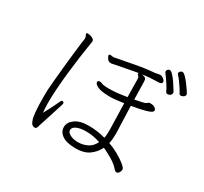

<svg xmlns="http://www.w3.org/2000/svg" viewBox="-157 -1008 1314 1235"><g transform="rotate(30 500.0 -390.0)"><path d="M955 -651Q952 -650 947 -647.5Q942 -645 937 -645Q926 -645 922 -655Q917 -666 904.5 -685Q892 -704 878 -723.5Q864 -743 854 -752Q849 -757 849 -763Q849 -771 856 -777Q863 -783 871 -783Q880 -783 895.5 -767.5Q911 -752 927 -730.5Q943 -709 954.5 -691.5Q966 -674 966 -670Q966 -658 955 -651ZM875 -616Q872 -615 867.5 -613Q863 -611 858 -611Q846 -611 842 -622Q838 -633 826 -652.5Q814 -672 800.5 -691.5Q787 -711 778 -722Q774 -727 774 -733Q774 -741 780.5 -747Q787 -753 794 -753Q804 -753 819.5 -736Q835 -719 850 -697Q865 -675 875 -658Q885 -641 885 -641Q886 -639 886 -635Q886 -623 875 -616ZM698 -220Q698 -204 696.5 -186Q695 -168 691 -151Q727 -139 763.5 -118.5Q800 -98 825 -77.5Q850 -57 850 -45Q850 -40 848 -34.5Q846 -29 843 -23Q840 -19 835.5 -15Q831 -11 825 -11Q816 -11 805 -23Q783 -49 747 -70.5Q711 -92 676 -108Q655 -65 617.5 -39Q580 -13 521 -13Q453 -13 419.5 -36Q386 -59 386 -95Q386 -130 421.5 -156Q457 -182 521 -182Q586 -182 646 -165Q649 -177 650 -189.5Q651 -202 651 -215V-230L646 -421Q617 -417 590.5 -414Q564 -411 547 -411Q483 -411 454.5 -424Q426 -437 426 -452Q426 -455 428 -459Q432 -464 442 -464Q452 -464 455 -461Q469 -453 515 -453Q523 -453 530.5 -453.5Q538 -454 547 -454Q567 -455 593 -458.5Q619 -462 645 -466Q644 -510 643.5 -546Q643 -582 643 -599Q643 -612 635.5 -618.5Q628 -625 628 -634V-636Q588 -629 549 -621Q510 -613 470 -606Q463 -605 456 -603Q449 -601 442 -601Q424 -601 414 -616.5Q404 -632 404 -637Q404 -646 416 -646Q421 -646 425.5 -644.5Q430 -643 436 -643Q438 -643 440 -643.5Q442 -644 443 -644Q508 -656 580.5 -670Q653 -684 721 -689Q730 -690 738 -692.5Q746 -695 755 -695H760Q770 -694 781 -685.5Q792 -677 794 -669Q795 -667 795 -664Q795 -648 768 -648Q731 -647 708.5 -645.5Q686 -644 653 -639Q674 -635 680.5 -629Q687 -623 687 -606Q687 -599 688 -561.5Q689 -524 690 -474Q717 -479 737.5 -483.5Q758 -488 764 -491Q772 -495 776.5 -499.5Q781 -504 788 -505H793Q816 -505 827.5 -496Q839 -487 839 -477Q839 -474 835.5 -469Q832 -464 818.5 -458Q805 -452 775 -444.5Q745 -437 691 -428Q693 -371 695 -316.5Q697 -262 698 -233ZM219 -657Q219 -668 214.5 -674Q210 -680 210 -686V-688Q213 -693 220 -693Q226 -693 238 -690Q250 -687 260 -680.5Q270 -674 270 -662Q270 -658 269 -653.5Q268 -649 267 -644Q259 -594 250.5 -532.5Q242 -471 235 -407Q228 -343 224 -283.5Q220 -224 220 -176Q220 -156 221.5 -138.5Q223 -121 224 -107Q247 -148 262.5 -180.5Q278 -213 284 -226Q287 -235 296 -235Q298 -235 298.5 -234.5Q299 -234 300 -234Q307 -231 307 -224Q307 -222 306.5 -219Q306 -216 305 -212Q302 -203 295 -181Q288 -159 279.5 -132Q271 -105 262.5 -79Q254 -53 248 -34.5Q242 -16 241 -12Q237 3 225 3Q215 3 206 -4Q197 -11 190 -31.5Q183 -52 179.5 -92Q176 -132 176 -199Q176 -219 176.5 -233.5Q177 -248 177 -252Q179 -283 183.5 -331.5Q188 -380 193.5 -434Q199 -488 204.5 -536.5Q210 -585 214 -617Q218 -649 219 -652ZM631 -124Q607 -132 581.5 -137Q556 -142 524 -142Q485 -142 457.5 -130.5Q430 -119 430 -97Q430 -80 454.5 -67.5Q479 -55 511 -55Q550 -55 582 -71Q614 -87 631 -124Z"/></g></svg>

Font: Moon Stars Kai T HW Light
Style: Regular
Weight: 300
Designer: GuiWonder
Version: Version 1.101